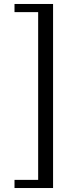

<svg xmlns="http://www.w3.org/2000/svg" viewBox="-20 -804 329 966"><path d="M247 142H53V101H172V-743H53V-784H247Z"/></svg>

Font: Baskervville SemiBold
Style: Regular
Weight: 600
Version: Version 1.100